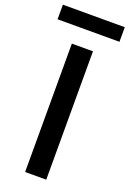

<svg xmlns="http://www.w3.org/2000/svg" viewBox="-186 -967 693 1026"><g transform="rotate(20 160.0 -454.5)"><path d="M335.9 -826.2H-16.1V-909.2H335.9ZM220.2 0H100.1V-730H220.2Z"/></g></svg>

Font: Sora Medium
Style: Regular
Weight: 500
Designer: Jonathan Barnbrook, Julián Moncada
Foundry: Barnbrook Fonts
Version: Version 2.000